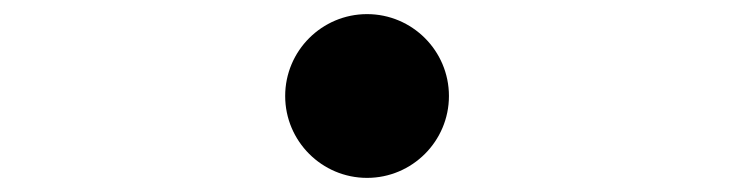

<svg xmlns="http://www.w3.org/2000/svg" viewBox="-20 -516 1040 272"><path d="M500 -496C436 -496 384 -444 384 -380C384 -316 436 -264 500 -264C564 -264 616 -316 616 -380C616 -444 564 -496 500 -496Z"/></svg>

Font: Noto Sans CJK SC Medium
Style: Regular
Weight: 500
Designer: Ryoko NISHIZUKA 西塚涼子 (kana, bopomofo & ideographs); Paul D. Hunt (Latin, Greek & Cyrillic); Sandoll Communications 산돌커뮤니
Foundry: Adobe
Version: Version 2.004;hotconv 1.0.118;makeotfexe 2.5.65603